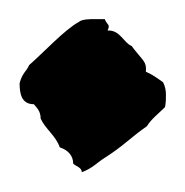

<svg xmlns="http://www.w3.org/2000/svg" viewBox="-20 -166 189 196"><path d="M0 -81.1C0 -70.3 2 -59.6 14.6 -59.6C17.6 -55.7 21.5 -52.7 21.5 -44.9C26.4 -34.2 37.1 -27.3 41 -15.6C49.8 -12.7 54.7 -6.8 54.7 1C57.6 3.9 63.5 4.9 63.5 9.8C74.2 5.9 79.1 0 86.9 -4.9C105.5 -16.6 114.3 -26.4 129.9 -37.1C134.8 -44.9 141.6 -49.8 148.4 -56.6C149.4 -60.5 149.4 -65.4 149.4 -69.3C149.4 -74.2 148.4 -78.1 146.5 -82C139.6 -86.9 135.7 -89.8 128.9 -92.8C129.9 -103.5 126 -103.5 114.3 -119.1C106.4 -122.1 102.5 -135.7 89.8 -134.8C92.8 -141.6 89.8 -139.6 86.9 -146.5H76.2C72.3 -146.5 63.5 -146.5 60.5 -143.6C45.9 -135.7 24.4 -112.3 9.8 -99.6C6.8 -92.8 2.9 -91.8 0 -81.1Z"/></svg>

Font: Caesar Dressing Cyrillic
Style: Regular
Weight: 400
Designer: Dathan Boardman
Foundry: Open Window
Version: Version 1.00;July 2, 2020;FontCreator 13.0.0.2642 64-bit